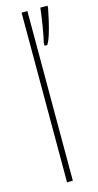

<svg xmlns="http://www.w3.org/2000/svg" viewBox="-120 -796 426 831"><g transform="rotate(-15 93.5 -380.0)"><path d="M97 0H71V-760H97ZM187 -750Q184 -733 177 -702Q170 -671 161 -641Q152 -611 142 -596H130V-610Q132 -616 136 -636Q140 -656 144 -681Q148 -706 151 -728Q154 -750 155 -760H187Z"/></g></svg>

Font: Noto Sans Gujarati ExtraCondensed Thin
Style: Regular
Weight: 100
Width: 2
Designer: Jelle Bosma - Monotype Design Team, Universal Thirst
Foundry: Monotype Imaging Inc.
Version: Version 2.106; ttfautohint (v1.8.4.7-5d5b)